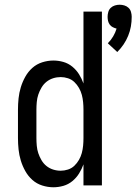

<svg xmlns="http://www.w3.org/2000/svg" viewBox="-20 -784 577 812"><path d="M476 -564 436 -601Q449 -614 458.5 -630Q468 -646 473 -663Q465 -665 457 -669Q449 -673 444 -680Q439 -687 437 -695.5Q435 -704 435 -713Q435 -723 438 -733.5Q441 -744 448.5 -751Q456 -758 466 -761Q476 -764 486 -764Q496 -764 506 -761Q516 -758 523.5 -751Q531 -744 534 -733.5Q537 -723 537 -713Q537 -692 533.5 -672Q530 -652 522 -632.5Q514 -613 502.5 -596Q491 -579 476 -564ZM206 8Q182 8 158.5 0.5Q135 -7 117 -23Q99 -39 87 -60.5Q75 -82 68 -105Q61 -128 58.5 -152Q56 -176 56 -200V-320Q56 -344 58.5 -368Q61 -392 68 -415Q75 -438 87 -459.5Q99 -481 117 -497Q135 -513 158.5 -520.5Q182 -528 206 -528Q227 -528 248 -522Q269 -516 286 -502Q303 -488 314.5 -469.5Q326 -451 333 -431V-735H411V0H333V-89Q326 -69 314.5 -50.5Q303 -32 286 -18Q269 -4 248 2Q227 8 206 8ZM237 -62Q252 -62 267.5 -67Q283 -72 294.5 -83Q306 -94 314 -108Q322 -122 326 -137Q330 -152 331.5 -168Q333 -184 333 -200V-320Q333 -336 331.5 -352Q330 -368 326 -383Q322 -398 314 -412Q306 -426 294.5 -437Q283 -448 267.5 -453Q252 -458 237 -458Q220 -458 204.5 -453Q189 -448 176.5 -438Q164 -428 155.5 -413.5Q147 -399 142 -384Q137 -369 135.5 -352.5Q134 -336 134 -320V-200Q134 -184 135.5 -167.5Q137 -151 142 -136Q147 -121 155.5 -106.5Q164 -92 176.5 -82Q189 -72 204.5 -67Q220 -62 237 -62Z"/></svg>

Font: Iosevka SS18
Style: Regular
Weight: 400
Monospace: yes
Designer: Belleve Invis
Foundry: Belleve Invis
Version: Version 25.1.1; ttfautohint (v1.8.4)